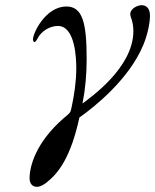

<svg xmlns="http://www.w3.org/2000/svg" viewBox="-20 -466 598 740"><path d="M94 221C94 242 105 254 122 254C137 254 151 244 160 237C206 201 253 139 286 -13C347 -56 478 -162 532 -292C547 -328 558 -373 558 -406C558 -439 539 -446 526 -446C509 -446 482 -432 482 -412C482 -399 494 -385 494 -346C494 -205 328 -90 298 -67C309 -123 314 -181 314 -238C314 -376 299 -441 236 -441C156 -441 107 -339 107 -314C107 -311 109 -304 113 -304C116 -304 119 -307 125 -318C139 -346 172 -366 203 -366C271 -366 274 -237 274 -203C274 -152 266 -99 256 -53C251 -30 252 -33 225 -10C118 83 94 175 94 221Z"/></svg>

Font: CMU Serif
Style: Italic
Weight: 500
Italic angle: -14.04°
Version: Version 0.7.0